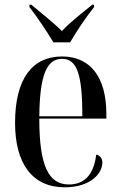

<svg xmlns="http://www.w3.org/2000/svg" viewBox="-20 -786 513 816"><path d="M207 -606H278C304 -651 348 -717 380 -756V-766H372C333 -734 279 -693 243 -654C205 -692 151 -734 113 -766H105V-756C136 -717 180 -651 207 -606ZM255 10C365 10 415 -49 415 -95C415 -112 406 -125 389 -129C378 -40 336 -2 273 -2C187 -2 147 -79 147 -282H432V-302C432 -459 363 -546 244 -546C117 -546 44 -451 44 -264C44 -90 118 10 255 10ZM330 -292H147C149 -469 179 -536 244 -536C308 -536 330 -468 330 -292Z"/></svg>

Font: Noto Serif Display Condensed Medium
Style: Regular
Weight: 500
Width: 3
Designer: Monotype Design Team
Foundry: Monotype Imaging Inc.
Version: Version 2.009